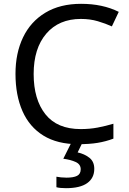

<svg xmlns="http://www.w3.org/2000/svg" viewBox="-20 -744 672 1004"><path d="M403 -645Q288 -645 222 -568Q156 -491 156 -357Q156 -224 217.5 -146.5Q279 -69 402 -69Q449 -69 491 -77Q533 -85 573 -97V-19Q533 -4 490.5 3Q448 10 389 10Q280 10 207 -35Q134 -80 97.5 -163Q61 -246 61 -358Q61 -466 100.5 -548.5Q140 -631 217 -677.5Q294 -724 404 -724Q517 -724 601 -682L565 -606Q532 -621 491.5 -633Q451 -645 403 -645ZM473 139Q473 187 436 213.5Q399 240 325 240Q293 240 275 235V180Q284 182 299 183.5Q314 185 328 185Q364 185 383 175.5Q402 166 402 141Q402 115 375.5 103Q349 91 311 86L354 0H412L386 53Q422 61 447.5 81Q473 101 473 139Z"/></svg>

Font: Noto Sans Old Permic
Style: Regular
Weight: 400
Designer: Monotype Design Team
Foundry: Monotype Imaging Inc.
Version: Version 2.001; ttfautohint (v1.8.4.7-5d5b)